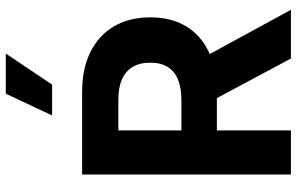

<svg xmlns="http://www.w3.org/2000/svg" viewBox="-200 -822 1022 661"><g transform="rotate(-90 310.5 -491.0)"><path d="M40.6 0V-718.8H324.2Q405.8 -718.8 463.4 -689.7Q521 -660.7 551.4 -608.2Q581.8 -555.6 581.8 -484Q581.8 -412.3 551 -360.9Q520.1 -309.5 461.7 -282.2Q403.3 -254.9 320.5 -254.9H130.7V-377H295.9Q339.6 -377 368.2 -389Q396.8 -401 411.3 -424.7Q425.8 -448.3 425.6 -484Q425.8 -519.8 411.3 -544.4Q396.8 -569 368.1 -581.7Q339.5 -594.4 295.5 -594.1H192.6V0ZM429.3 -327.3 607.8 0H440L265 -327.3ZM244.1 -822.1 318.9 -981.6H457.2L350.2 -822.1Z"/></g></svg>

Font: Inter Display V
Style: Regular
Weight: 400
Designer: Rasmus Andersson
Foundry: rsms
Version: Version 3.015;git-src